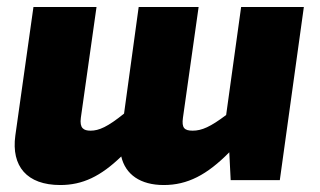

<svg xmlns="http://www.w3.org/2000/svg" viewBox="-20 -517 918 551"><path d="M672 -497 629 -187C584 -153 559 -142 533 -142C509 -142 501 -150 505 -179L550 -497H378L336 -191C289 -153 264 -142 240 -142C220 -142 208 -149 212 -179L257 -497H76L24 -128C12 -40 57 14 153 14C217 14 269 -11 328 -68C340 -16 383 14 450 14C518 14 574 -15 638 -80L642 0H783L852 -497Z"/></svg>

Font: Exo 2 Extra Bold
Style: Italic
Weight: 800
Italic angle: -8°
Designer: Natanael Gama
Version: Version 1.001;PS 001.001;hotconv 1.0.88;makeotf.lib2.5.64775